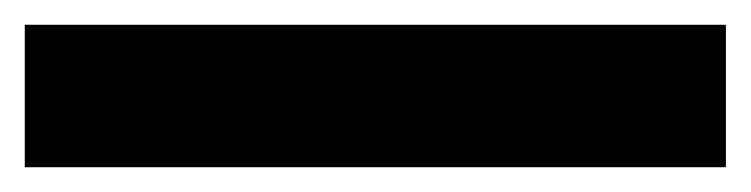

<svg xmlns="http://www.w3.org/2000/svg" viewBox="-20 4 606 155"><path d="M0 139V24H566V139Z"/></svg>

Font: Bricolage Grotesque 20pt SemiBold
Style: Regular
Weight: 600
Version: Version 1.001;gftools[0.9.33.dev8+g029e19f]